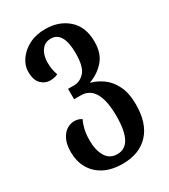

<svg xmlns="http://www.w3.org/2000/svg" viewBox="-196 -643 873 990"><g transform="rotate(-30 241.0 -148.0)"><path d="M238 253Q171 253 125.5 228.5Q80 204 57 162Q34 120 34 68Q34 21 48.5 -8Q63 -37 84.5 -50Q106 -63 128 -63Q154 -63 172 -50Q162 -31 155 -3Q148 25 148 66Q148 121 170 158.5Q192 196 238 196Q331 196 331 24Q331 -161 225 -161H185V-223H221Q257 -223 284 -253Q311 -283 311 -362Q311 -492 236 -492Q209 -492 192.5 -477Q176 -462 168.5 -440Q161 -418 161 -395Q161 -370 164 -353Q167 -336 174 -316Q162 -310 150 -308Q138 -306 127 -306Q97 -306 74 -329Q51 -352 51 -402Q51 -438 74.5 -472Q98 -506 139.5 -527.5Q181 -549 236 -549Q318 -549 371.5 -501.5Q425 -454 425 -366Q425 -296 389 -255Q353 -214 300 -195V-193Q335 -184 369 -160Q403 -136 425.5 -91.5Q448 -47 448 21Q448 134 392 193.5Q336 253 238 253Z"/></g></svg>

Font: Noto Serif Georgian ExtraCondensed SemiBold
Style: Regular
Weight: 600
Width: 2
Designer: Monotype Design Team, Akaki Razmadze
Foundry: Google LLC
Version: Version 2.003; ttfautohint (v1.8.4.7-5d5b)